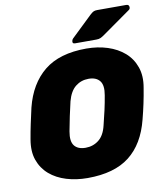

<svg xmlns="http://www.w3.org/2000/svg" viewBox="-98 -992 923 1082"><g transform="rotate(-10 363.5 -451.5)"><path d="M316 10Q251 10 195 -7Q139 -24 99.5 -58Q60 -92 42 -142.5Q24 -193 36 -261Q43 -303 52.5 -347.5Q62 -392 72 -436Q105 -568 192.5 -639Q280 -710 434 -710Q499 -710 555 -692Q611 -674 650.5 -639.5Q690 -605 708 -553.5Q726 -502 714 -436Q707 -392 697.5 -347.5Q688 -303 677 -261Q643 -126 556 -58Q469 10 316 10ZM334 -160Q377 -160 409.5 -185.5Q442 -211 455 -267Q466 -310 475 -350.5Q484 -391 491 -433Q501 -489 480.5 -514.5Q460 -540 417 -540Q374 -540 342 -514.5Q310 -489 295 -433Q285 -391 276.5 -350.5Q268 -310 260 -267Q250 -211 270 -185.5Q290 -160 334 -160ZM377 -750Q361 -750 364 -765Q365 -773 371 -779L491 -894Q504 -906 512 -909.5Q520 -913 532 -913H699Q708 -913 712 -907.5Q716 -902 715 -894Q714 -886 706 -881L543 -766Q533 -759 523.5 -754.5Q514 -750 499 -750Z"/></g></svg>

Font: Rubik Light ExtraBold
Style: Italic
Weight: 800
Italic angle: -12°
Version: Version 2.104